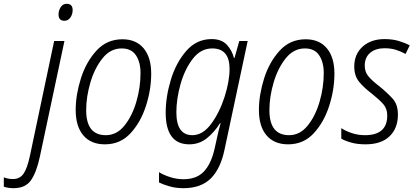

<svg xmlns="http://www.w3.org/2000/svg" viewBox="-153 -747 2174 1007"><path d="M228 -694Q228 -727 197 -727Q176 -727 165 -709Q154 -691 154 -671Q154 -638 185 -638Q204 -638 216 -655Q228 -672 228 -694ZM56 75 185 -532H131L4 70Q-10 136 -29.5 164Q-49 192 -85 192Q-112 192 -133 183V232Q-111 240 -82 240Q-19 240 10 197.5Q39 155 56 75Z M640 -361Q640 -446 600.5 -493.5Q561 -541 489 -541Q407 -541 352.5 -481Q298 -421 271 -335Q244 -249 244 -170Q244 -84 284 -37Q324 10 397 10Q478 10 531.5 -48Q585 -106 612.5 -191.5Q640 -277 640 -361ZM299 -169Q299 -239 321 -314Q343 -389 384.5 -441Q426 -493 485 -493Q536 -493 560 -457Q584 -421 584 -364Q584 -288 562 -213Q540 -138 499.5 -88Q459 -38 402 -38Q299 -38 299 -169Z M772 -158Q772 -228 794 -306Q816 -384 858 -438.5Q900 -493 960 -493Q1051 -493 1051 -386Q1051 -321 1025 -239.5Q999 -158 955 -98Q911 -38 856 -38Q772 -38 772 -158ZM1025 36 1146 -532H1102L1077 -443H1074Q1064 -483 1036.5 -512.5Q1009 -542 957 -542Q878 -542 824 -480Q770 -418 743 -328.5Q716 -239 716 -156Q716 10 840 10Q892 10 932 -22Q972 -54 1001 -101H1004Q999 -84 992.5 -57Q986 -30 982 -10L972 35Q954 113 916 153Q878 193 809 193Q773 193 738 181.5Q703 170 681 156V210Q703 221 736.5 230.5Q770 240 809 240Q901 240 952.5 189Q1004 138 1025 36Z M1601 -361Q1601 -446 1561.5 -493.5Q1522 -541 1450 -541Q1368 -541 1313.5 -481Q1259 -421 1232 -335Q1205 -249 1205 -170Q1205 -84 1245 -37Q1285 10 1358 10Q1439 10 1492.5 -48Q1546 -106 1573.5 -191.5Q1601 -277 1601 -361ZM1260 -169Q1260 -239 1282 -314Q1304 -389 1345.5 -441Q1387 -493 1446 -493Q1497 -493 1521 -457Q1545 -421 1545 -364Q1545 -288 1523 -213Q1501 -138 1460.5 -88Q1420 -38 1363 -38Q1260 -38 1260 -169Z M1934 -146Q1934 -199 1906.5 -229.5Q1879 -260 1836 -295Q1798 -324 1779 -347Q1760 -370 1760 -403Q1760 -446 1788.5 -470Q1817 -494 1864 -494Q1898 -494 1925.5 -485Q1953 -476 1974 -464L1996 -509Q1972 -522 1939 -532Q1906 -542 1864 -542Q1793 -542 1749 -502.5Q1705 -463 1705 -398Q1705 -349 1730.5 -318Q1756 -287 1797 -256Q1837 -224 1857.5 -200.5Q1878 -177 1878 -141Q1878 -38 1761 -38Q1725 -38 1692 -49Q1659 -60 1637 -75V-20Q1657 -8 1689.5 1Q1722 10 1764 10Q1846 10 1890 -32Q1934 -74 1934 -146Z"/></svg>

Font: Noto Sans UI SemiCondensed Light
Style: Italic
Weight: 300
Width: 4
Designer: Monotype Design Team
Foundry: Monotype Imaging Inc.
Version: 1.001